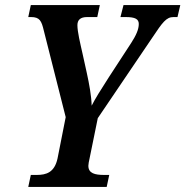

<svg xmlns="http://www.w3.org/2000/svg" viewBox="-20 -734 728 754"><path d="M91 0H399L409 -47H389C353 -47 327 -53 327 -83C327 -89 329 -100 332 -113L364 -270L578 -586C618 -646 633 -667 661 -667H677L688 -714H465L453 -667H474C511 -667 525 -659 525 -640C525 -619 515 -596 495 -565L407 -430C376 -382 353 -345 340 -319C339 -358 330 -406 321 -447L304 -524C295 -564 284 -609 284 -635C284 -655 295 -667 322 -667H362L372 -714H101L91 -667H102C136 -667 143 -652 152 -614L238 -274L206 -112C194 -56 161 -47 124 -47H101Z"/></svg>

Font: Noto Serif Condensed SemiBold
Style: Italic
Weight: 600
Width: 3
Italic angle: -12°
Designer: Monotype Design Team
Foundry: Monotype Imaging Inc.
Version: Version 2.014